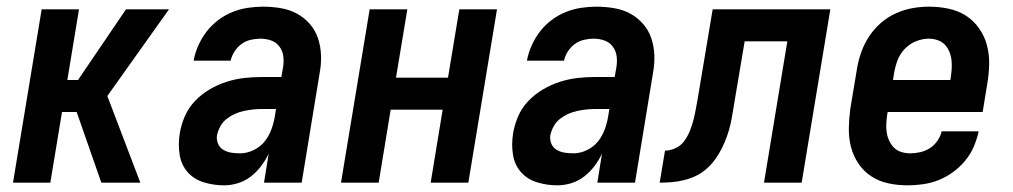

<svg xmlns="http://www.w3.org/2000/svg" viewBox="-20 -548 3040 576"><path d="M19 0 105 -520H217L182 -308H214L358 -520H487L302 -260L401 0H284L210 -212H166L131 0Z M652 8Q621 8 591.5 -1Q562 -10 543 -31.5Q524 -53 519 -83.5Q514 -114 519 -146Q523 -172 534 -198Q545 -224 564.5 -244.5Q584 -265 608.5 -279.5Q633 -294 659.5 -302.5Q686 -311 712.5 -314Q739 -317 765 -317H824L829 -345Q832 -362 830 -378.5Q828 -395 818.5 -408Q809 -421 793.5 -426.5Q778 -432 761 -432Q747 -432 732 -428.5Q717 -425 704.5 -416Q692 -407 683.5 -393.5Q675 -380 672 -366H561V-367Q565 -389 575 -411.5Q585 -434 600 -453.5Q615 -473 635 -488Q655 -503 677.5 -512Q700 -521 723.5 -524.5Q747 -528 769 -528Q796 -528 822.5 -523.5Q849 -519 871 -507Q893 -495 909.5 -476Q926 -457 934 -433Q942 -409 943 -382.5Q944 -356 939 -329L885 0H772L786 -87Q777 -68 763.5 -50Q750 -32 732.5 -18.5Q715 -5 694 1.5Q673 8 652 8ZM701 -88Q721 -88 741.5 -98Q762 -108 775 -125Q788 -142 795 -162Q802 -182 805 -202L808 -221H765Q752 -221 738.5 -219.5Q725 -218 711 -215Q697 -212 684 -206Q671 -200 659.5 -191Q648 -182 641 -169Q634 -156 631 -143Q629 -129 634 -117Q639 -105 650 -98.5Q661 -92 674 -90Q687 -88 701 -88Z M1003 0 1089 -520H1202L1168 -315H1324L1358 -520H1471L1385 0H1272L1308 -219H1152L1116 0Z M1652 8Q1621 8 1591.5 -1Q1562 -10 1543 -31.5Q1524 -53 1519 -83.5Q1514 -114 1519 -146Q1523 -172 1534 -198Q1545 -224 1564.5 -244.5Q1584 -265 1608.5 -279.5Q1633 -294 1659.5 -302.5Q1686 -311 1712.5 -314Q1739 -317 1765 -317H1824L1829 -345Q1832 -362 1830 -378.5Q1828 -395 1818.5 -408Q1809 -421 1793.5 -426.5Q1778 -432 1761 -432Q1747 -432 1732 -428.5Q1717 -425 1704.5 -416Q1692 -407 1683.5 -393.5Q1675 -380 1672 -366H1561V-367Q1565 -389 1575 -411.5Q1585 -434 1600 -453.5Q1615 -473 1635 -488Q1655 -503 1677.5 -512Q1700 -521 1723.5 -524.5Q1747 -528 1769 -528Q1796 -528 1822.5 -523.5Q1849 -519 1871 -507Q1893 -495 1909.5 -476Q1926 -457 1934 -433Q1942 -409 1943 -382.5Q1944 -356 1939 -329L1885 0H1772L1786 -87Q1777 -68 1763.5 -50Q1750 -32 1732.5 -18.5Q1715 -5 1694 1.5Q1673 8 1652 8ZM1701 -88Q1721 -88 1741.5 -98Q1762 -108 1775 -125Q1788 -142 1795 -162Q1802 -182 1805 -202L1808 -221H1765Q1752 -221 1738.5 -219.5Q1725 -218 1711 -215Q1697 -212 1684 -206Q1671 -200 1659.5 -191Q1648 -182 1641 -169Q1634 -156 1631 -143Q1629 -129 1634 -117Q1639 -105 1650 -98.5Q1661 -92 1674 -90Q1687 -88 1701 -88Z M1959 0 1975 -96Q1991 -96 2007.5 -104Q2024 -112 2034 -126.5Q2044 -141 2050.5 -157.5Q2057 -174 2061 -190.5Q2065 -207 2068 -223.5Q2071 -240 2074 -257L2118 -520H2471L2385 0H2272L2342 -424H2214L2184 -246Q2181 -228 2178 -209.5Q2175 -191 2171 -173.5Q2167 -156 2160.5 -138Q2154 -120 2145.5 -103Q2137 -86 2125.5 -70Q2114 -54 2099 -41Q2084 -28 2067 -20Q2050 -12 2031.5 -7.5Q2013 -3 1995 -1.5Q1977 0 1959 0Z M2703 8Q2673 8 2645 2Q2617 -4 2594 -19Q2571 -34 2555.5 -57Q2540 -80 2533 -107Q2526 -134 2526.5 -163.5Q2527 -193 2531 -222L2551 -342Q2555 -367 2564 -392Q2573 -417 2587.5 -439Q2602 -461 2622.5 -479Q2643 -497 2667.5 -508Q2692 -519 2717 -523.5Q2742 -528 2767 -528Q2797 -528 2825.5 -522Q2854 -516 2877 -501.5Q2900 -487 2916.5 -464Q2933 -441 2940.5 -413.5Q2948 -386 2947.5 -356.5Q2947 -327 2942 -298L2928 -212H2643L2642 -207Q2640 -193 2639 -179Q2638 -165 2640 -151.5Q2642 -138 2647.5 -126Q2653 -114 2662 -105Q2671 -96 2684 -92Q2697 -88 2711 -88Q2726 -88 2741 -91.5Q2756 -95 2769.5 -103.5Q2783 -112 2792.5 -126Q2802 -140 2805 -154H2916Q2911 -131 2901.5 -108.5Q2892 -86 2876 -66.5Q2860 -47 2839.5 -32Q2819 -17 2796.5 -8Q2774 1 2750 4.5Q2726 8 2703 8ZM2659 -308H2831L2832 -313Q2834 -327 2835 -340.5Q2836 -354 2834.5 -367.5Q2833 -381 2828 -393Q2823 -405 2814.5 -414Q2806 -423 2793 -427.5Q2780 -432 2767 -432Q2747 -432 2727.5 -424Q2708 -416 2693.5 -400.5Q2679 -385 2672 -365.5Q2665 -346 2662 -327Z"/></svg>

Font: Iosevka Oblique
Style: Bold
Weight: 700
Italic angle: -9°
Monospace: yes
Designer: Belleve Invis
Foundry: Belleve Invis
Version: Version 32.5.0; ttfautohint (v1.8.4)